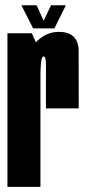

<svg xmlns="http://www.w3.org/2000/svg" viewBox="-20 -730 336 750"><path d="M159.5 -306.5H287.5Q287.5 -453.5 287.2 -529.5Q287 -605.5 210 -605.5Q162.5 -605.5 125.8 -570.5Q89 -535.5 89 -444.5L138 -438Q138 -460.5 140.2 -485Q142.5 -509.5 150.5 -509.5Q159.5 -509.5 159.5 -478Q159.5 -446.5 159.5 -306.5ZM9 0H138V-524.5L104.5 -600H9ZM109.5 -619H192.5L237.5 -709.5H179.5L150.5 -649L123 -709.5H63.5Z"/></svg>

Font: Anybody UltraCondensed
Style: Bold
Weight: 700
Width: 1
Version: Version 1.113;gftools[0.9.25]